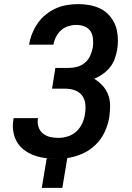

<svg xmlns="http://www.w3.org/2000/svg" viewBox="-20 -763 640 933"><path d="M183 150 207 6Q219 7 229.5 7.5Q240 8 251 8H253Q225 8 197.5 4.5Q170 1 144.5 -8.5Q119 -18 97 -34.5Q75 -51 62 -74Q49 -97 44.5 -124.5Q40 -152 45 -181L46 -189H165L164 -185Q161 -164 167.5 -145Q174 -126 189 -114Q204 -102 223.5 -97.5Q243 -93 264 -93Q287 -93 310.5 -100.5Q334 -108 352 -125Q370 -142 380 -164.5Q390 -187 393 -210Q397 -234 394.5 -257.5Q392 -281 379 -298.5Q366 -316 344.5 -324Q323 -332 299 -332H233L249 -433H315Q335 -433 355.5 -438.5Q376 -444 393 -458.5Q410 -473 418.5 -492.5Q427 -512 431 -532Q434 -553 432 -574Q430 -595 420 -611Q410 -627 391 -634.5Q372 -642 351 -642Q332 -642 312.5 -636Q293 -630 277.5 -616.5Q262 -603 252.5 -584.5Q243 -566 240 -547V-546H121L122 -549Q126 -575 137 -601.5Q148 -628 164 -651Q180 -674 203 -692.5Q226 -711 252 -722.5Q278 -734 305.5 -738.5Q333 -743 359 -743Q385 -743 410 -739Q435 -735 458 -725.5Q481 -716 499 -700Q517 -684 529.5 -663Q542 -642 547.5 -617.5Q553 -593 553 -567Q553 -555 552 -543.5Q551 -532 549 -520Q545 -498 537 -476Q529 -454 514 -435.5Q499 -417 479 -403Q459 -389 438 -380Q460 -367 478 -347.5Q496 -328 505.5 -303Q515 -278 515 -249.5Q515 -221 511 -193Q505 -157 488.5 -121.5Q472 -86 443.5 -58.5Q415 -31 379 -15.5Q343 0 307 5L283 150Z"/></svg>

Font: Iosevka Extended
Style: Bold Italic
Weight: 700
Width: 7
Italic angle: -9°
Monospace: yes
Designer: Belleve Invis
Foundry: Belleve Invis
Version: Version 32.5.0; ttfautohint (v1.8.4)